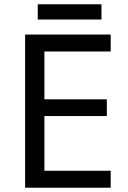

<svg xmlns="http://www.w3.org/2000/svg" viewBox="-20 -875 596 895"><path d="M496 0H97V-714H496V-635H187V-412H478V-334H187V-79H496ZM453 -855V-784H156V-855Z"/></svg>

Font: Noto Sans Medefaidrin
Style: Regular
Weight: 400
Designer: Dalton Maag Ltd
Foundry: Dalton Maag Ltd
Version: Version 1.002; ttfautohint (v1.8.4.7-5d5b)